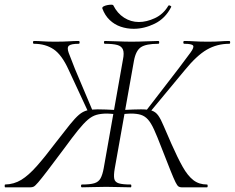

<svg xmlns="http://www.w3.org/2000/svg" viewBox="-42 -800 1003 820"><path d="M308 0Q304 0 304 -6Q304 -12 308 -12Q343 -12 361 -17.5Q379 -23 387.5 -38.5Q396 -54 401 -82L483 -545Q489 -574 483 -588.5Q477 -603 458.5 -608Q440 -613 406 -613Q402 -613 402 -619Q402 -625 406 -625Q428 -625 459.5 -623.5Q491 -622 519 -622Q551 -622 583 -623.5Q615 -625 634 -625Q638 -625 638 -619Q638 -613 634 -613Q582 -613 560 -598.5Q538 -584 530 -540L448 -80Q443 -51 446 -36.5Q449 -22 465.5 -17Q482 -12 516 -12Q519 -12 519 -6Q519 0 516 0Q494 0 467.5 -1Q441 -2 412 -2Q382 -2 355 -1Q328 0 308 0ZM-20 0Q-22 0 -22 -6Q-22 -12 -20 -12Q18 -13 49 -32Q80 -51 115 -90.5Q150 -130 196 -191Q233 -239 256 -267.5Q279 -296 295.5 -310Q312 -324 330 -328.5Q348 -333 375 -333Q404 -333 458 -330L455 -312Q444 -313 434 -314Q424 -315 416 -315Q389 -315 370 -309.5Q351 -304 333 -288.5Q315 -273 291.5 -244Q268 -215 233 -167Q186 -104 160 -70Q134 -36 121 -21Q108 -6 102 -3Q96 0 88 0ZM337 -317 251 -502Q222 -566 187 -589.5Q152 -613 103 -613Q99 -613 99 -619Q99 -625 103 -625Q121 -625 141 -623.5Q161 -622 193 -622Q230 -622 252 -623.5Q274 -625 294 -625Q298 -625 298 -619Q298 -613 294 -613Q262 -613 252.5 -605Q243 -597 251.5 -574Q260 -551 278 -506L354 -326ZM733 0Q726 0 720.5 -3.5Q715 -7 707.5 -22Q700 -37 686 -72Q672 -107 647 -171Q629 -218 616 -246.5Q603 -275 590 -289.5Q577 -304 560 -309.5Q543 -315 516 -315Q508 -315 497.5 -314Q487 -313 476 -312L478 -330Q534 -333 560 -333Q590 -333 606.5 -327.5Q623 -322 634 -306.5Q645 -291 657 -262Q669 -233 690 -186Q717 -125 738.5 -87Q760 -49 784 -30.5Q808 -12 842 -12Q845 -12 845 -6Q845 0 842 0ZM595 -317 581 -326 722 -509Q756 -554 772 -576Q788 -598 782.5 -605.5Q777 -613 745 -613Q741 -613 741 -619Q741 -625 745 -625Q767 -625 788.5 -623.5Q810 -622 846 -622Q880 -622 899.5 -623.5Q919 -625 937 -625Q941 -625 941 -619Q941 -613 937 -613Q885 -613 841.5 -588Q798 -563 746 -499ZM529 -677Q500 -677 473.5 -686Q447 -695 426.5 -714.5Q406 -734 395 -764Q394 -769 400 -772.5Q406 -776 415.5 -778Q425 -780 433 -780Q441 -780 442 -777Q459 -743 488 -724.5Q517 -706 551 -706Q584 -706 619.5 -722.5Q655 -739 676 -774Q678 -779 684.5 -776Q691 -773 689 -770Q664 -721 619 -699Q574 -677 529 -677Z"/></svg>

Font: Cormorant Light
Style: Italic
Weight: 300
Italic angle: -10°
Designer: Christian Thalmann (Catharsis Fonts)
Foundry: Catharsis Fonts
Version: Version 4.000